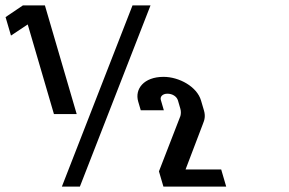

<svg xmlns="http://www.w3.org/2000/svg" viewBox="-188 -687 1064 707"><path d="M10.6 -267H94.4L-22.6 -667H-103.8L-167.5 -624L-147.6 -556L-85.9 -597ZM39.9 0H106.2L366.2 -667H299.9ZM644.9 0 626.5 -63H495.3L558.9 -230C565.6 -245.8 568.9 -259.9 563.1 -280L552.2 -317C537.4 -367.8 471.8 -404 414.3 -404C341.5 -404 307.4 -359.1 320.9 -313L330.3 -281H415.3L404.2 -319C400.7 -330.8 410.3 -342 428.7 -342C446.2 -342 462.8 -332.3 467.3 -317L476 -287C478.6 -278.3 478.7 -269.3 476.4 -260L397.3 -56L413.7 0Z"/></svg>

Font: Din Kursivschrift
Style: BreitLeft
Weight: 400
Version: Version 1.089